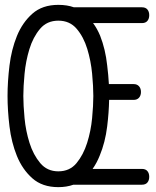

<svg xmlns="http://www.w3.org/2000/svg" viewBox="-20 -760 640 790"><path d="M220 10Q154 10 113 -26.5Q72 -63 49.5 -118.5Q27 -174 19 -240Q11 -306 11 -365Q11 -424 19 -490Q27 -556 49.5 -611.5Q72 -667 113 -703.5Q154 -740 220 -740Q256 -740 284 -730H564Q579 -730 586.5 -721Q594 -712 594 -697.5Q594 -683 586.5 -674Q579 -665 564 -665H363Q380 -642 392 -613Q414 -557 421 -491Q426 -451 428 -414H530Q544 -414 552 -405Q560 -396 560 -381.5Q560 -367 552 -358Q544 -349 530 -349H429Q428 -297 421 -240Q413 -174 390 -119Q378 -89 361 -65H564Q579 -65 586.5 -56Q594 -47 594 -32.5Q594 -18 586.5 -9Q579 0 564 0H282Q254 10 220 10ZM220 -55Q267 -55 295 -89Q323 -123 338.5 -172Q354 -221 359 -274Q364 -327 364 -365Q364 -404 359 -457Q354 -510 339 -559Q324 -608 295.5 -641.5Q267 -675 220 -675Q173 -675 144.5 -641Q116 -607 101 -558Q86 -509 81 -456Q76 -403 76 -365Q76 -327 81 -274Q86 -221 101.5 -172Q117 -123 145.5 -89Q174 -55 220 -55Z"/></svg>

Font: Maple Mono NL ExtraLight
Style: Regular
Weight: 275
Monospace: yes
Designer: subframe7536
Version: Version 7.000